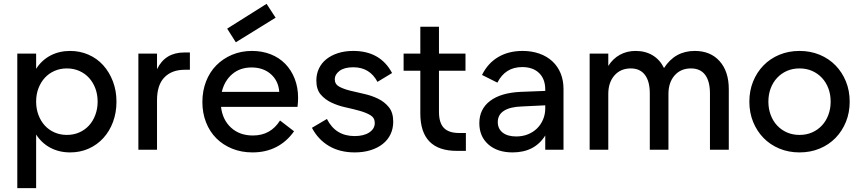

<svg xmlns="http://www.w3.org/2000/svg" viewBox="-20 -779 4484 999"><path d="M70 -500H168V-421Q197 -466 242.5 -490Q288 -514 345 -514Q396 -514 440.5 -494.5Q485 -475 517 -439.5Q549 -404 567.5 -355.5Q586 -307 586 -250Q586 -193 568 -144.5Q550 -96 517.5 -60.5Q485 -25 441 -5.5Q397 14 345 14Q288 14 242.5 -10Q197 -34 168 -79V200H70ZM328 -77Q363 -77 392.5 -90Q422 -103 443 -126Q464 -149 476 -181Q488 -213 488 -250Q488 -288 476 -319.5Q464 -351 443 -374Q422 -397 392.5 -410Q363 -423 328 -423Q293 -423 263.5 -410Q234 -397 213 -374Q192 -351 180 -319.5Q168 -288 168 -250Q168 -213 180 -181Q192 -149 213 -126Q234 -103 263.5 -90Q293 -77 328 -77Z M700 -500H797V-419Q839 -506 939 -506H968V-416H941Q874 -416 835.5 -376.5Q797 -337 797 -258V0H700Z M1294 14Q1236 14 1188 -5.5Q1140 -25 1105.5 -59.5Q1071 -94 1052 -142.5Q1033 -191 1033 -248Q1033 -306 1052 -355Q1071 -404 1105.5 -439Q1140 -474 1187.5 -494Q1235 -514 1291 -514Q1344 -514 1388.5 -496.5Q1433 -479 1464.5 -446.5Q1496 -414 1513.5 -369Q1531 -324 1531 -270Q1531 -249 1528 -223H1130Q1138 -155 1182.5 -114.5Q1227 -74 1296 -74Q1388 -74 1437 -152L1510 -96Q1472 -42 1417.5 -14Q1363 14 1294 14ZM1289 -428Q1229 -428 1188.5 -393.5Q1148 -359 1134 -301H1433Q1429 -358 1389.5 -393Q1350 -428 1289 -428ZM1414 -687 1367 -759 1162 -630 1207 -559Z M1826 14Q1748 14 1691.5 -19.5Q1635 -53 1603 -114L1681 -160Q1726 -71 1825 -71Q1873 -71 1901.5 -90Q1930 -109 1930 -139Q1930 -166 1907.5 -179.5Q1885 -193 1851 -202.5Q1817 -212 1778 -220.5Q1739 -229 1705 -245Q1671 -261 1648.5 -287.5Q1626 -314 1626 -360Q1626 -394 1639.5 -422.5Q1653 -451 1678 -471Q1703 -491 1738.5 -502.5Q1774 -514 1818 -514Q1959 -514 2020 -399L1944 -353Q1904 -429 1818 -429Q1772 -429 1747 -410.5Q1722 -392 1722 -366Q1722 -341 1744.5 -328.5Q1767 -316 1801 -307.5Q1835 -299 1874 -290.5Q1913 -282 1947 -265.5Q1981 -249 2003.5 -221Q2026 -193 2026 -146Q2026 -110 2012 -80.5Q1998 -51 1971.5 -30Q1945 -9 1908 2.5Q1871 14 1826 14Z M2080 -500H2167V-640H2264V-500H2402V-411H2264V-197Q2264 -140 2289.5 -113.5Q2315 -87 2369 -87H2404V6H2357Q2167 6 2167 -189V-411H2080Z M2474 -138Q2474 -211 2529.5 -253.5Q2585 -296 2688 -301L2817 -306V-313Q2817 -368 2785 -399Q2753 -430 2697 -430Q2609 -430 2568 -349L2488 -389Q2518 -450 2572 -482Q2626 -514 2699 -514Q2747 -514 2786.5 -500Q2826 -486 2854 -460Q2882 -434 2897 -397.5Q2912 -361 2912 -316V0H2817V-74Q2762 14 2647 14Q2568 14 2521 -27.5Q2474 -69 2474 -138ZM2666 -69Q2699 -69 2726.5 -80Q2754 -91 2774 -110.5Q2794 -130 2805.5 -157Q2817 -184 2817 -215V-231L2694 -225Q2634 -223 2602 -202.5Q2570 -182 2570 -144Q2570 -109 2595.5 -89Q2621 -69 2666 -69Z M3361 -293Q3361 -356 3335.5 -389.5Q3310 -423 3262 -423Q3209 -423 3177 -386.5Q3145 -350 3145 -290V0H3048V-500H3145V-436Q3169 -474 3205.5 -494Q3242 -514 3287 -514Q3338 -514 3376 -491Q3414 -468 3435 -425Q3492 -514 3595 -514Q3677 -514 3724.5 -460.5Q3772 -407 3772 -315V0H3674V-293Q3674 -356 3649 -389.5Q3624 -423 3575 -423Q3522 -423 3490 -386.5Q3458 -350 3458 -290V0H3361Z M4140 14Q4083 14 4035 -6Q3987 -26 3952.5 -61.5Q3918 -97 3898.5 -145Q3879 -193 3879 -250Q3879 -307 3898.5 -355Q3918 -403 3952.5 -438.5Q3987 -474 4035 -494Q4083 -514 4140 -514Q4197 -514 4245 -494Q4293 -474 4327.5 -438.5Q4362 -403 4381.5 -355Q4401 -307 4401 -250Q4401 -193 4381.5 -145Q4362 -97 4327.5 -61.5Q4293 -26 4245 -6Q4197 14 4140 14ZM4140 -77Q4176 -77 4205.5 -90Q4235 -103 4256.5 -126Q4278 -149 4290 -181Q4302 -213 4302 -250Q4302 -288 4290 -319.5Q4278 -351 4256.5 -374Q4235 -397 4205.5 -410Q4176 -423 4140 -423Q4104 -423 4074.5 -410Q4045 -397 4023.5 -374Q4002 -351 3990 -319.5Q3978 -288 3978 -250Q3978 -213 3990 -181Q4002 -149 4023.5 -126Q4045 -103 4074.5 -90Q4104 -77 4140 -77Z"/></svg>

Font: NT Somic Medium
Style: Regular
Weight: 500
Designer: Ravid Balaliev — lead type designer, mastering
Michael Voronin — secret advisor, marketing
Ivan Kovalenko — best boy
Foundry: NT Type
Version: Version 0.7